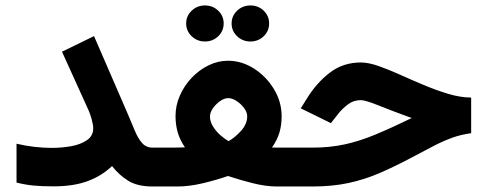

<svg xmlns="http://www.w3.org/2000/svg" viewBox="-20 -677 1764 697"><path d="M318.4 -210.9Q318.4 -223.1 313 -243.2Q307.6 -263.2 301.8 -275.9L205.1 -489.3L321.3 -545.9L442.9 -265.6Q457.5 -231.9 469 -203.6Q480.5 -175.3 495.4 -158.2Q510.3 -141.1 533.7 -141.1H554.2V0H533.7Q479 0 445.6 -20.8Q412.1 -41.5 386.7 -74.2Q349.6 -38.6 298.3 -19.5Q247.1 -0.5 174.3 -0.5Q131.3 -0.5 101.6 -3.4Q71.8 -6.3 40 -14.2V-155.3Q70.3 -147.9 104.2 -144Q138.2 -140.1 167 -140.1Q203.1 -140.1 237.8 -146.2Q272.5 -152.3 295.4 -168Q318.4 -183.6 318.4 -210.9Z M820.8 -591.8Q820.8 -619.1 840.8 -638.2Q860.8 -657.2 889.2 -657.2Q917.5 -657.2 937.3 -638.2Q957 -619.1 957 -591.8Q957 -564.5 937.3 -545.4Q917.5 -526.4 889.2 -526.4Q860.8 -526.4 840.8 -545.4Q820.8 -564.5 820.8 -591.8ZM655.8 -591.8Q655.8 -619.1 675.8 -638.2Q695.8 -657.2 724.1 -657.2Q752.4 -657.2 772.2 -638.2Q792 -619.1 792 -591.8Q792 -564.5 772.2 -545.4Q752.4 -526.4 724.1 -526.4Q695.8 -526.4 675.8 -545.4Q655.8 -564.5 655.8 -591.8ZM1002.4 -254.9Q1002.4 -223.1 994.4 -195.8Q986.3 -168.5 967.3 -141.6Q978.5 -141.1 987.8 -141.1Q997.1 -141.1 1004.9 -141.1H1051.8V0H985.4Q944.8 0 897.5 -12Q850.1 -23.9 807.6 -38.1Q763.7 -22.9 715.1 -11.5Q666.5 0 623.5 0H534.7V-141.1H607.4Q618.7 -141.1 628.2 -141.4Q637.7 -141.6 651.4 -142.1Q632.8 -169.4 625 -197Q617.2 -224.6 617.2 -255.9Q617.2 -294.4 633.1 -330.3Q648.9 -366.2 676 -394.8Q703.1 -423.3 737.3 -439.9Q771.5 -456.5 807.6 -456.5Q857.4 -456.5 902.1 -428Q946.8 -399.4 974.6 -353.3Q1002.4 -307.1 1002.4 -254.9ZM808.6 -320.8Q794.4 -320.8 779.1 -310.1Q763.7 -299.3 752.9 -283.9Q742.2 -268.6 742.2 -253.9Q742.2 -235.8 753.2 -218Q764.2 -200.2 780 -186.3Q795.9 -172.4 809.6 -164.6Q832 -176.8 854.7 -201.7Q877.4 -226.6 877.4 -254.9Q877.4 -269.5 866 -284.9Q854.5 -300.3 838.6 -310.5Q822.8 -320.8 808.6 -320.8Z M1032.2 -141.1H1115.2Q1178.2 -141.1 1232.4 -153.1Q1286.6 -165 1344 -189Q1401.4 -212.9 1474.6 -248.5Q1399.4 -275.9 1353 -294.7Q1306.6 -313.5 1289.6 -313.5Q1263.2 -313.5 1241.9 -297.1Q1220.7 -280.8 1207 -262.7L1181.2 -230L1071.8 -283.7L1093.8 -318.8Q1128.4 -375.5 1176.8 -412.8Q1225.1 -450.2 1290 -450.2Q1317.4 -450.2 1353.8 -437.5Q1390.1 -424.8 1431.9 -406Q1473.6 -387.2 1518.3 -368.4Q1563 -349.6 1606.7 -336.4Q1650.4 -323.2 1690.4 -322.8V-193.4Q1653.3 -188.5 1621.6 -177Q1589.8 -165.5 1555.7 -147.9Q1521.5 -130.4 1476.1 -106Q1413.6 -72.8 1358.2 -48.8Q1302.7 -24.9 1244.4 -12.5Q1186 0 1113.8 0H1032.2Z"/></svg>

Font: Vazirmatn RD UI ExtraBold
Style: Regular
Weight: 800
Designer: Saber Rastikerdar
Foundry: Saber Rastikerdar
Version: Version 33.003